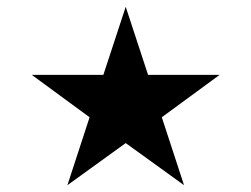

<svg xmlns="http://www.w3.org/2000/svg" viewBox="-20 -728 741 566"><path d="M244.1 -382.3 178.7 -182.1 350.6 -306.2 522.5 -182.1 457 -382.3 627.4 -507.3H416.5L350.6 -708L284.7 -507.3H73.7Z"/></svg>

Font: Samim
Style: Regular
Weight: 400
Foundry: DejaVu fonts team - Redesigned by Saber Rastikerdar
Version: Version 4.0.5